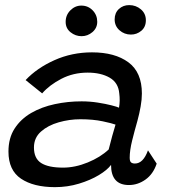

<svg xmlns="http://www.w3.org/2000/svg" viewBox="-20 -742 688 772"><path d="M201 10.5Q115 10.5 64.5 -23.5Q14 -57.5 14 -132.5Q14 -187 38.8 -225.2Q63.5 -263.5 105.5 -287.8Q147.5 -312 200 -323.2Q252.5 -334.5 308 -334.5Q341 -334.5 373 -329.5Q405 -324.5 428.2 -318.5Q451.5 -312.5 458.5 -309Q463.5 -337 459.5 -366.5Q456 -409.5 420.8 -429.8Q385.5 -450 332.5 -450Q274.5 -450 226.5 -425Q178.5 -400 149.5 -366.5L83 -420Q128.5 -468.5 198.8 -500Q269 -531.5 350 -531.5Q442 -531.5 496.2 -491.5Q550.5 -451.5 550.5 -366Q550.5 -342 545.5 -313.8Q540.5 -285.5 532.5 -256Q521 -216 511.2 -176.5Q501.5 -137 501.5 -108Q501.5 -93.5 507 -89Q512.5 -84.5 522.5 -84.5Q556 -84.5 575 -137.5L610 -84Q596 -42 565 -20Q534 2 498.5 2Q426.5 2 426.5 -79Q411.5 -58.5 377.5 -38Q343.5 -17.5 297.5 -3.5Q251.5 10.5 201 10.5ZM233.5 -68Q282 -68 332.8 -88.8Q383.5 -109.5 417 -141Q432 -200.5 444.5 -241Q431.5 -246 393 -254.2Q354.5 -262.5 303 -262.5Q259 -262.5 216 -250.2Q173 -238 144.8 -213Q116.5 -188 116.5 -149Q116.5 -105 145.5 -86.5Q174.5 -68 233.5 -68ZM506.5 -603Q480 -603 460.5 -620.2Q441 -637.5 441 -664Q441 -690 458 -705.8Q475 -721.5 499.5 -721.5Q526.5 -721.5 546.5 -704.5Q566.5 -687.5 566.5 -660.5Q566.5 -633.5 548.2 -618.2Q530 -603 506.5 -603ZM308 -596.5Q283.5 -596.5 263.8 -612.2Q244 -628 244 -654Q244 -681.5 263 -700.5Q282 -719.5 307 -719.5Q334 -719.5 352.5 -700.5Q371 -681.5 371 -654.5Q371 -629.5 351.8 -613Q332.5 -596.5 308 -596.5Z"/></svg>

Font: Grandstander
Style: Italic
Weight: 400
Italic angle: -15°
Designer: Tyler Finck
Foundry: Etcetera Type Co
Version: Version 1.200; ttfautohint (v1.8.3)